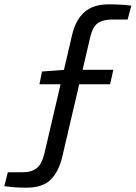

<svg xmlns="http://www.w3.org/2000/svg" viewBox="-127 -720 626 886"><path d="M375 -700Q389 -700 408 -699.5Q427 -699 446.5 -697.5Q466 -696 479 -694L462 -630H393Q348 -630 324 -613Q300 -596 289 -547L160 5Q144 72 107 109Q70 146 -4 146Q-17 146 -36 145.5Q-55 145 -74 143Q-93 141 -107 139L-91 75H-25Q19 75 42.5 56Q66 37 77 -8L206 -560Q222 -628 262.5 -664Q303 -700 375 -700ZM396 -398 381 -331H55L67 -390L174 -398Z"/></svg>

Font: Exo 2
Style: Italic
Weight: 400
Italic angle: -8°
Designer: Natanael Gama
Foundry: Natanael Gama
Version: Version 2.010